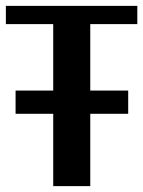

<svg xmlns="http://www.w3.org/2000/svg" viewBox="-25 -633 487 653"><path d="M282 -551V-325H411V-246H282V0H156V-246H28V-325H156V-551H-5V-613H442V-551Z"/></svg>

Font: Arya
Style: Bold
Weight: 700
Designer: Eduardo Rodriguez Tunni, Modular Infotech
Foundry: Eduardo Rodriguez Tunni, Modular Infotech
Version: Version 1.002